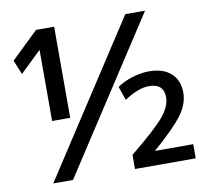

<svg xmlns="http://www.w3.org/2000/svg" viewBox="-80 -820 990 909"><g transform="rotate(-10 415.0 -365.0)"><path d="M701 -309Q701 -375 630 -375Q578 -375 511 -330L488 -396Q517 -417 560 -430.5Q603 -444 641 -444Q710 -444 747.5 -410Q785 -376 785 -316Q785 -264 748 -212.5Q711 -161 606 -69V-68H789V0H497V-68Q622 -170 661.5 -218Q701 -266 701 -309ZM150 -634 48 -536 20 -605 150 -730H237V-292H150ZM674 -730 199 0H104L579 -730Z"/></g></svg>

Font: M PLUS 1p Medium
Style: Regular
Weight: 500
Version: Version 1.062